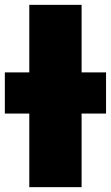

<svg xmlns="http://www.w3.org/2000/svg" viewBox="-48 -743 458 793"><path d="M289 30H73V-274H-28V-444H73V-723H289V-444H390V-274H289Z"/></svg>

Font: Repo
Style: ExtraBlack
Weight: 1000
Designer: Stefan Peev
Foundry: Context Ltd
Version: Version 001.000